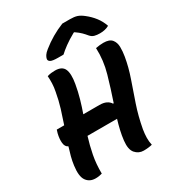

<svg xmlns="http://www.w3.org/2000/svg" viewBox="-220 -1072 1106 1210"><g transform="rotate(-30 332.5 -467.0)"><path d="M58 -381H112Q129 -430 145 -482Q161 -534 171 -591Q177 -620 178 -648Q179 -676 177 -701Q193 -706 206.5 -707.5Q220 -709 234 -709Q285 -709 300 -675Q315 -641 303 -572Q294 -520 280.5 -473Q267 -426 251 -381H368Q398 -381 417.5 -371.5Q437 -362 447 -345L452 -346Q482 -434 507.5 -523Q533 -612 529 -702Q546 -705 558 -706.5Q570 -708 585 -708Q629 -708 646.5 -686.5Q664 -665 664.5 -632.5Q665 -600 659 -565Q647 -494 622 -422.5Q597 -351 571 -274.5Q545 -198 529 -111Q524 -80 523.5 -52.5Q523 -25 529 1Q518 4 501.5 6Q485 8 467 8Q431 8 407 -19.5Q383 -47 390 -109Q394 -144 402 -179Q410 -214 421 -250H206Q188 -192 176 -130.5Q164 -69 165 1Q155 4 143 6Q131 8 117 8Q74 8 51.5 -24Q29 -56 39 -130Q43 -161 51 -191.5Q59 -222 69 -253Q48 -262 45 -291.5Q42 -321 51 -358ZM422 -942H478Q509 -942 529 -935.5Q549 -929 573 -910Q605 -885 628.5 -854.5Q652 -824 665 -786Q637 -770 598 -770Q576 -770 559 -774.5Q542 -779 529 -794Q516 -810 501.5 -824.5Q487 -839 461 -857H456Q411 -832 380.5 -809.5Q350 -787 331 -769H291Q251 -769 237.5 -777Q224 -785 226 -798Q228 -809 236 -821.5Q244 -834 263 -849Q335 -907 422 -942Z"/></g></svg>

Font: Recursive Sn Csl St
Style: Bold Italic
Weight: 700
Italic angle: -15°
Version: Version 1.079;hotconv 1.0.112;makeotfexe 2.5.65598; ttfautoh